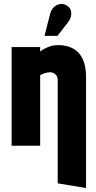

<svg xmlns="http://www.w3.org/2000/svg" viewBox="-20 -740 486 975"><path d="M273 -333V191L417 215V-346Q417 -385 409.5 -413Q402 -441 388.5 -460Q375 -479 357 -490Q339 -501 319 -506Q299 -511 278 -511Q255 -511 237 -505.5Q219 -500 205.5 -492.5Q192 -485 184 -478V-501H39V0H184V-358Q194 -364 202.5 -367Q211 -370 219 -371.5Q227 -373 234 -373Q244 -373 251 -369.5Q258 -366 263 -361Q268 -356 270.5 -349Q273 -342 273 -333ZM327 -629Q337 -642 340.5 -658Q344 -674 339 -689Q334 -704 317 -713Q300 -723 282.5 -719Q265 -715 253 -703Q241 -691 236 -675L206 -558H272Z"/></svg>

Font: Advent Pro ExtraBold
Style: Regular
Weight: 800
Designer: VivaRado, Andreas Kalpakidis
Foundry: VivaRado, Andreas Kalpakidis
Version: Version 3.000